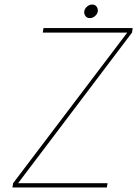

<svg xmlns="http://www.w3.org/2000/svg" viewBox="-20 -828 606 848"><path d="M377 -748Q365 -748 358.5 -756Q352 -764 352 -773Q352 -775 352 -778Q354 -790 364.5 -799Q375 -808 387 -808Q399 -808 405.5 -800Q412 -792 412 -783Q412 -781 412 -778Q410 -766 399.5 -757Q389 -748 377 -748ZM60 -19H455L452 0H35L38 -19L542 -684H169L172 -704H566L563 -684Z"/></svg>

Font: Fz Poppins Thin
Style: Italic
Weight: 100
Italic angle: -10°
Designer: Ninad Kale (Devanagari), Jonny Pinhorn (Latin)
Foundry: Indian Type Foundry
Version: Vit hóa bi Vntype.Com & FontZin.Com